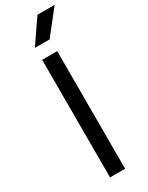

<svg xmlns="http://www.w3.org/2000/svg" viewBox="-253 -1030 827 1072"><g transform="rotate(-30 160.5 -494.5)"><path d="M105 0ZM107 -758H204V0H107ZM210 -989H321L200 -836H105Z"/></g></svg>

Font: Biryani
Style: Regular
Weight: 400
Designer: Dan Reynolds and Mathieu Réguer
Foundry: Dan Reynolds and Mathieu Réguer
Version: Version 1.004; ttfautohint (v1.1) -l 5 -r 5 -G 72 -x 0 -D la